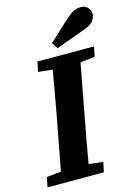

<svg xmlns="http://www.w3.org/2000/svg" viewBox="-132 -946 728 1016"><g transform="rotate(-15 232.0 -438.0)"><path d="M108 -603 119 -657H429L418 -603L338 -594L285 -311Q273 -249 262 -187Q251 -125 240 -63L318 -54L307 0H-2L9 -54L88 -62L142 -347Q153 -409 164.5 -471Q176 -533 186 -595ZM219 -731Q248 -758 277 -785.5Q306 -813 335 -839Q361 -861 377.5 -868.5Q394 -876 415 -876Q439 -876 452.5 -860.5Q466 -845 466 -826Q466 -809 454.5 -790.5Q443 -772 405 -758Q364 -743 322.5 -727.5Q281 -712 240 -698Z"/></g></svg>

Font: Source Serif Pro
Style: Bold Italic
Weight: 700
Italic angle: -12°
Designer: Frank Grießhammer
Foundry: Adobe Systems Incorporated
Version: Version 3.001;hotconv 1.0.111;makeotfexe 2.5.65597